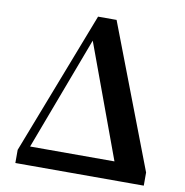

<svg xmlns="http://www.w3.org/2000/svg" viewBox="-83 -824 869 902"><g transform="rotate(10 352.0 -372.5)"><path d="M49.2 0V-62.7L312.5 -744.6H400.8L661.8 -62.7V0H538.9L298.1 -654.6H316.6L311.9 -641.3L70.8 0ZM60.8 0 73.3 -88.3H610.3V0Z"/></g></svg>

Font: Early Summer Mincho VF
Style: Regular
Weight: 250
Designer: GuiWonder
Version: Version 1.002